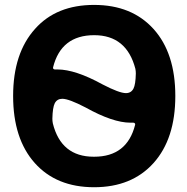

<svg xmlns="http://www.w3.org/2000/svg" viewBox="-20 -784 773 793"><path d="M199.2 -505.9Q198.2 -502 200.7 -499.5Q203.1 -497.1 207 -497.1Q211.9 -497.1 217.8 -497.1Q291 -497.1 403.3 -435.5Q472.7 -399.4 500 -399.4Q521.5 -399.4 531.2 -418Q540 -434.6 541 -480.5Q541 -490.2 539.1 -500Q502.9 -638.7 369.1 -638.7Q232.4 -638.7 199.2 -505.9ZM196.3 -293.9Q196.3 -284.2 198.2 -274.4Q232.4 -136.7 367.2 -136.7Q368.2 -136.7 369.1 -136.7Q504.9 -136.7 538.1 -268.6Q539.1 -272.5 536.6 -274.9Q534.2 -277.3 530.3 -277.3Q525.4 -277.3 518.6 -277.3Q446.3 -277.3 334 -339.8Q264.6 -376 237.3 -376Q215.8 -376 206.1 -357.4Q197.3 -339.8 196.3 -293.9ZM125 -665Q212.9 -763.7 368.7 -763.7Q524.4 -763.7 614.3 -664.1Q704.1 -564.5 704.1 -387.7Q704.1 -210.9 614.3 -110.8Q524.4 -10.7 368.7 -10.7Q212.9 -10.7 123.5 -110.8Q34.2 -210.9 34.2 -387.7Q34.2 -564.5 125 -665Z"/></svg>

Font: Gen Jyuu GothicX Bold
Style: Bold
Weight: 700
Designer: Ryoko NISHIZUKA (kana &amp; ideographs); Paul D. Hunt (Latin, Greek &amp; Cyrillic); Wenlong ZHANG (bopomofo); Sandoll C
Version: Version 1.058.20140828